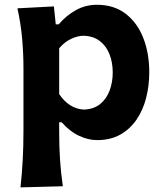

<svg xmlns="http://www.w3.org/2000/svg" viewBox="-20 -587 702 824"><path d="M340.4 -116.7Q308.2 -118.3 281.4 -135.3Q254.6 -152.3 234 -183.1V-380Q256.1 -406.1 284 -419.6Q311.8 -433.2 339 -433.6Q381.1 -432.2 408.7 -410.6Q436.4 -389.1 450.1 -353.9Q463.8 -318.7 463.8 -275.5Q463.8 -234.7 450.7 -199Q437.5 -163.4 410.3 -140.9Q383.2 -118.5 340.4 -116.7ZM67.9 217.2 249.7 212.3Q241.1 153 237.6 98.2Q234 43.3 234 -19.2V-62.3H244.7Q278.9 -23.2 318.6 -4.5Q358.3 14.3 396.9 14.3Q454 14.3 496 -9.2Q538 -32.8 565.8 -73.4Q593.6 -114 607.1 -166.5Q620.6 -219.1 620.6 -276.8Q620.6 -358.9 594.8 -424.4Q569.1 -489.9 519 -528.2Q469 -566.5 395.5 -566.5Q346.7 -566.5 305 -543.1Q263.4 -519.7 232 -482.5H219.3L211.3 -559.5L54.8 -551.3Q69.4 -485.6 75 -421.3Q80.7 -357 80.7 -294.5V-27.4Q80.7 41.2 77.5 99.5Q74.4 157.9 67.9 217.2Z"/></svg>

Font: Pinar-VF-FD
Style: Regular
Weight: 300
Designer: Amin Abedi
Version: Version 3.0